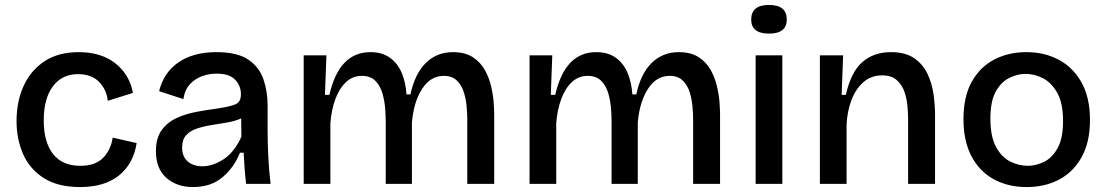

<svg xmlns="http://www.w3.org/2000/svg" viewBox="-20 -744 4477 777"><path d="M304 13Q214 13 157 -23.5Q100 -60 73.5 -120.5Q47 -181 47 -254Q47 -333 75.5 -396Q104 -459 160 -496Q216 -533 299 -533Q389 -533 446.5 -488Q504 -443 518 -368L416 -336Q412 -380 381.5 -412Q351 -444 295 -444Q231 -444 194 -394.5Q157 -345 157 -257Q157 -169 194.5 -121Q232 -73 305 -73Q366 -73 397.5 -105.5Q429 -138 436 -187L533 -165Q520 -81 461.5 -34Q403 13 304 13Z M761 13Q696 13 653.5 -24Q611 -61 611 -132Q611 -185 634 -217Q657 -249 694 -266Q731 -283 773.5 -291Q816 -299 854 -304Q909 -312 932 -321.5Q955 -331 955 -362Q955 -397 931.5 -421.5Q908 -446 857 -446Q827 -446 798.5 -436Q770 -426 749 -403.5Q728 -381 722 -343L624 -375Q642 -450 702 -491.5Q762 -533 856 -533Q940 -533 984.5 -503Q1029 -473 1046 -423.5Q1063 -374 1063 -316V-212Q1063 -162 1066 -105.5Q1069 -49 1075 0H976Q969 -58 966 -126H951Q929 -69 882 -28Q835 13 761 13ZM799 -71Q840 -71 884 -99Q928 -127 957 -191L956 -265Q932 -254 900.5 -248.5Q869 -243 837 -238Q805 -233 777.5 -224Q750 -215 733.5 -197Q717 -179 717 -147Q717 -110 740 -90.5Q763 -71 799 -71Z M1209 0V-520H1301L1295 -360H1313Q1352 -533 1479 -533Q1527 -533 1558.5 -510Q1590 -487 1606 -448.5Q1622 -410 1625 -362H1641Q1659 -446 1703.5 -489.5Q1748 -533 1813 -533Q1862 -533 1893.5 -512.5Q1925 -492 1942.5 -460Q1960 -428 1968 -392.5Q1976 -357 1978 -326.5Q1980 -296 1980 -280V0H1871V-263Q1871 -283 1868.5 -312Q1866 -341 1857.5 -369.5Q1849 -398 1829.5 -417.5Q1810 -437 1776 -437Q1722 -437 1688 -384Q1654 -331 1647 -248V0H1541V-250Q1541 -270 1539 -301Q1537 -332 1528.5 -363.5Q1520 -395 1500 -416Q1480 -437 1444 -437Q1407 -437 1380 -411.5Q1353 -386 1337 -342.5Q1321 -299 1317 -245V0Z M2123 0V-520H2215L2209 -360H2227Q2266 -533 2393 -533Q2441 -533 2472.5 -510Q2504 -487 2520 -448.5Q2536 -410 2539 -362H2555Q2573 -446 2617.5 -489.5Q2662 -533 2727 -533Q2776 -533 2807.5 -512.5Q2839 -492 2856.5 -460Q2874 -428 2882 -392.5Q2890 -357 2892 -326.5Q2894 -296 2894 -280V0H2785V-263Q2785 -283 2782.5 -312Q2780 -341 2771.5 -369.5Q2763 -398 2743.5 -417.5Q2724 -437 2690 -437Q2636 -437 2602 -384Q2568 -331 2561 -248V0H2455V-250Q2455 -270 2453 -301Q2451 -332 2442.5 -363.5Q2434 -395 2414 -416Q2394 -437 2358 -437Q2321 -437 2294 -411.5Q2267 -386 2251 -342.5Q2235 -299 2231 -245V0Z M3038 0V-520H3146V0ZM3092 -608Q3020 -608 3020 -665Q3020 -724 3092 -724Q3164 -724 3164 -665Q3164 -608 3092 -608Z M3298 0V-520H3392L3386 -360H3403Q3424 -453 3470 -493Q3516 -533 3586 -533Q3644 -533 3679.5 -508.5Q3715 -484 3733.5 -445Q3752 -406 3758 -362Q3764 -318 3764 -279V0H3655V-265Q3655 -284 3652.5 -313.5Q3650 -343 3640.5 -371.5Q3631 -400 3609.5 -419.5Q3588 -439 3550 -439Q3505 -439 3473.5 -411Q3442 -383 3425 -337Q3408 -291 3406 -238V0Z M4135 13Q4059 13 4001 -19Q3943 -51 3911 -112.5Q3879 -174 3879 -262Q3879 -353 3912.5 -413Q3946 -473 4003.5 -503Q4061 -533 4134 -533Q4207 -533 4265 -502Q4323 -471 4357 -410Q4391 -349 4391 -259Q4391 -168 4357 -107.5Q4323 -47 4265.5 -17Q4208 13 4135 13ZM4139 -73Q4172 -73 4205 -89Q4238 -105 4260 -144.5Q4282 -184 4282 -254Q4282 -327 4258.5 -368.5Q4235 -410 4200.5 -427.5Q4166 -445 4130 -445Q4098 -445 4065 -429Q4032 -413 4010 -374Q3988 -335 3988 -264Q3988 -192 4010.5 -150Q4033 -108 4068 -90.5Q4103 -73 4139 -73Z"/></svg>

Font: Bricolage Grotesque 10pt Medium
Style: Regular
Weight: 500
Designer: Mathieu Triay
Foundry: Atelier Triay
Version: Version 1.000; ttfautohint (v1.8.4.7-5d5b);gftools[0.9.32]